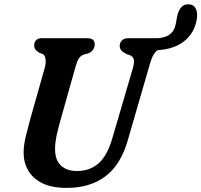

<svg xmlns="http://www.w3.org/2000/svg" viewBox="-20 -882 960 915"><path d="M516 -225.5 612 -553Q619.5 -578 618.5 -594Q617.5 -610 598.5 -619.5L582.5 -624.5Q564.5 -634 557.5 -642.8Q550.5 -651.5 550.5 -665Q551 -679.5 561.5 -689.8Q572 -700 592.5 -700H734.5Q773 -704 792 -720.2Q811 -736.5 817 -765L824.5 -805Q830 -831.5 843.5 -847.2Q857 -863 882 -861.5Q904 -860 913.5 -839.8Q923 -819.5 917.5 -788Q906 -724.5 858.5 -686.2Q811 -648 732.5 -643Q710 -632 695 -579.5L590 -217Q556 -96.5 482.2 -41.5Q408.5 13.5 298.5 13.5Q226 13.5 180.5 -9.5Q135 -32.5 113.5 -71Q92 -109.5 92.5 -156.5Q93 -191.5 103.2 -233.8Q113.5 -276 123.5 -312L193.5 -559.5Q199.5 -581.5 197 -600.2Q194.5 -619 183.5 -624.5L167 -630.5Q153.5 -639.5 148 -647Q142.5 -654.5 143 -668Q143 -681 152.2 -690.5Q161.5 -700 178 -700H395.5Q432 -700 431.5 -670Q431 -657 423.5 -645.2Q416 -633.5 398.5 -627L379 -622Q363.5 -616 355.2 -602.5Q347 -589 340 -564L269 -312Q256 -266.5 249.2 -233.8Q242.5 -201 242.5 -175Q241.5 -121 269.5 -94Q297.5 -67 347.5 -67Q407.5 -67 449.2 -103Q491 -139 516 -225.5Z"/></svg>

Font: Fraunces 72pt S100 SemiBold
Style: Italic
Weight: 600
Italic angle: -16°
Version: Version 1.000; ttfautohint (v1.8.3)